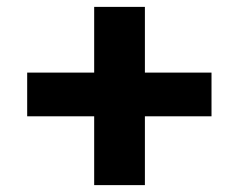

<svg xmlns="http://www.w3.org/2000/svg" viewBox="-20 -609 694 558"><path d="M401.1 -398V-589H253.7V-398H59V-271H253.7V-71H401.1V-271H594.7V-398Z"/></svg>

Font: Asimov
Style: Wid
Weight: 500
Designer: Google
Version: Version 2.000980; 2014